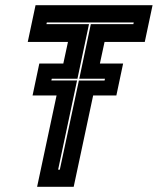

<svg xmlns="http://www.w3.org/2000/svg" viewBox="-20 -720 608 740"><path d="M123 0 198 -352H105.5L131.5 -475H224L242 -558.5H87L117 -700H568L538 -558.5H383L365 -475H454.5L428.5 -352H339L264 0ZM204 -66H210.5L284 -409.5H383L384.5 -416.5H285.5L330 -627H494L495.5 -633.5H160.5L159 -627H323L278.5 -416.5H179.5L178 -410H277Z"/></svg>

Font: Tourney Thin ExtraBold
Style: Italic
Weight: 800
Italic angle: -12°
Version: Version 1.015